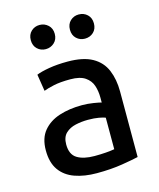

<svg xmlns="http://www.w3.org/2000/svg" viewBox="-112 -814 751 905"><g transform="rotate(-15 263.5 -361.5)"><path d="M248 11Q188 11 141.5 -5.5Q95 -22 69 -58.5Q43 -95 43 -155Q43 -214 72.5 -249.5Q102 -285 151.5 -301Q201 -317 262 -317Q290 -317 318 -312.5Q346 -308 356 -305V-329Q356 -361 347 -388Q338 -415 313 -432Q288 -449 241 -449Q191 -449 159.5 -442Q128 -435 110 -428L97 -510Q118 -519 158.5 -526Q199 -533 250 -533Q326 -533 370.5 -508Q415 -483 434 -437.5Q453 -392 453 -333V-13Q428 -7 373 2Q318 11 248 11ZM258 -70Q289 -70 314 -72Q339 -74 356 -77V-231Q346 -235 324.5 -239Q303 -243 272 -243Q241 -243 211.5 -236.5Q182 -230 162.5 -211.5Q143 -193 143 -157Q143 -108 174 -89Q205 -70 258 -70ZM358 -616Q334 -616 317 -632Q300 -648 300 -675Q300 -702 317 -718Q334 -734 358 -734Q383 -734 400 -718Q417 -702 417 -675Q417 -648 400 -632Q383 -616 358 -616ZM167 -616Q143 -616 126 -632Q109 -648 109 -675Q109 -702 126 -718Q143 -734 167 -734Q191 -734 208.5 -718Q226 -702 226 -675Q226 -648 208.5 -632Q191 -616 167 -616Z"/></g></svg>

Font: Ubuntu Sans Medium
Style: Regular
Weight: 500
Designer: Dalton Maag Ltd
Foundry: Dalton Maag Ltd
Version: Version 1.006; ttfautohint (v1.8.4.7-5d5b)